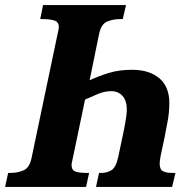

<svg xmlns="http://www.w3.org/2000/svg" viewBox="-41 -734 749 754"><path d="M-21 0 -9 -55H1Q28 -55 51.5 -65Q75 -75 83 -114L185 -600Q187 -608 188.5 -615.5Q190 -623 190 -627Q190 -648 172.5 -653.5Q155 -659 128 -659H117L128 -714H454L441 -659H430Q402 -659 379 -649Q356 -639 348 -600L311 -419Q346 -435 386 -447.5Q426 -460 481 -460Q547 -459 585.5 -426Q624 -393 624 -329Q624 -291 616.5 -253.5Q609 -216 605 -193L590 -123Q589 -116 587.5 -107Q586 -98 586 -92Q586 -68 599.5 -61.5Q613 -55 633 -55H648L635 0H336L348 -55H358Q379 -55 396.5 -65.5Q414 -76 423 -116L442 -206Q444 -214 447.5 -232.5Q451 -251 454 -271Q457 -291 457 -303Q457 -339 440 -357.5Q423 -376 396 -376Q370 -376 343.5 -365Q317 -354 293 -343L246 -118Q244 -107 242 -99Q240 -91 240 -87Q240 -66 255 -60.5Q270 -55 297 -55H309L297 0Z"/></svg>

Font: Noto Serif Condensed ExtraBold
Style: Italic
Weight: 800
Width: 3
Italic angle: -12°
Designer: Monotype Design Team
Foundry: Monotype Imaging Inc.
Version: Version 2.014; ttfautohint (v1.8.4.7-5d5b)